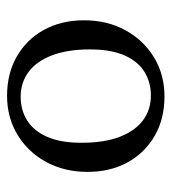

<svg xmlns="http://www.w3.org/2000/svg" viewBox="9 -485 486 544"><g transform="rotate(90 252.0 -213.0)"><path d="M254 -28.5Q291.5 -28.5 321 -46.8Q350.5 -65 367.5 -103.2Q384.5 -141.5 384.5 -201Q384.5 -265 367.8 -308.8Q351 -352.5 321 -375Q291 -397.5 250.5 -397.5Q213 -397.5 183.5 -379.2Q154 -361 137 -322.8Q120 -284.5 120 -225Q120 -161.5 136.8 -117.5Q153.5 -73.5 183.8 -51Q214 -28.5 254 -28.5ZM251 10Q188 10 139.8 -17.8Q91.5 -45.5 64.5 -94.8Q37.5 -144 37.5 -208Q37.5 -274 65.8 -325.5Q94 -377 142.8 -406.5Q191.5 -436 253.5 -436Q317 -436 365 -408.2Q413 -380.5 440 -331.5Q467 -282.5 467 -218Q467 -152 438.8 -100.5Q410.5 -49 361.8 -19.5Q313 10 251 10Z"/></g></svg>

Font: Newsreader Text
Style: Regular
Weight: 400
Designer: Hugues Gentile
Foundry: Production Type
Version: Version 1.001